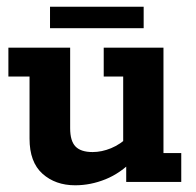

<svg xmlns="http://www.w3.org/2000/svg" viewBox="-20 -542 585 572"><path d="M204 10Q145 10 106.5 -24.5Q68 -59 68 -129V-314H5V-400H189V-160Q189 -122 205 -105.5Q221 -89 256 -89Q283 -89 311 -100.5Q339 -112 365 -137L347 -103V-314H289V-400H467V-86H520V0H356V-63L377 -65Q339 -26 294.5 -8Q250 10 204 10ZM129 -458V-522H408V-458Z"/></svg>

Font: Rokkitt SemiBold
Style: Bold
Weight: 700
Version: Version 3.103